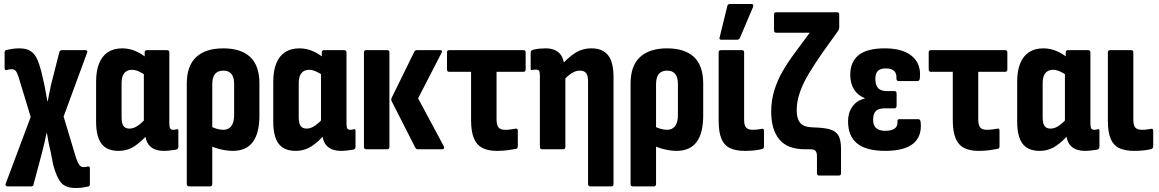

<svg xmlns="http://www.w3.org/2000/svg" viewBox="-20 -744 5779 957"><path d="M357 193Q307 193 284.5 166.5Q262 140 245 77L232 10Q226 -13 222 -34.5Q218 -56 214 -80H212Q207 -56 202 -34.5Q197 -13 191 11L147 176Q145 185 135 185H17Q11 185 8.5 180.5Q6 176 9 170L133 -161L72 -362Q65 -383 58 -391Q51 -399 39 -399Q32 -399 26 -398Q20 -397 13 -395Q3 -393 3 -404V-483Q3 -492 12 -495Q25 -498 41.5 -500.5Q58 -503 76 -503Q111 -503 131.5 -490Q152 -477 164 -451.5Q176 -426 186 -387L202 -317Q205 -298 209 -279.5Q213 -261 216 -240H218Q222 -261 226 -280.5Q230 -300 234 -320L276 -485Q279 -494 289 -494H406Q419 -494 414 -481L297 -163L360 46Q369 71 377 80Q385 89 396 89Q401 89 406.5 88Q412 87 418 86Q428 84 428 95V174Q428 184 419 186Q406 189 390.5 191Q375 193 357 193Z M571 8Q513 8 486 -27.5Q459 -63 459 -138V-337Q459 -391 474 -428Q489 -465 518 -484Q547 -503 590 -503Q624 -503 656.5 -489Q689 -475 713 -453L708 -367Q690 -380 672 -388Q654 -396 638 -396Q621 -396 609.5 -388.5Q598 -381 592 -366.5Q586 -352 586 -327V-160Q586 -129 595.5 -116Q605 -103 626 -103Q645 -103 665.5 -116.5Q686 -130 709 -156L723 -83Q692 -44 654.5 -18Q617 8 571 8ZM798 8Q751 8 727 -16Q703 -40 703 -89V-108L697 -123V-411L701 -442V-483Q701 -494 713 -494H812Q824 -494 824 -483V-130Q824 -111 828 -104Q832 -97 843 -97Q849 -97 853 -98Q857 -99 862 -100Q869 -102 869 -92V-12Q869 -2 858 2Q843 4 827.5 6Q812 8 798 8Z M923 185Q911 185 911 173V-327Q911 -416 958 -459.5Q1005 -503 1093 -503Q1181 -503 1227 -460Q1273 -417 1273 -328V-168Q1273 -80 1240 -36Q1207 8 1140 8Q1113 8 1080.5 0.5Q1048 -7 1024 -20L1023 -118Q1038 -109 1057 -103Q1076 -97 1093 -97Q1119 -97 1133 -115.5Q1147 -134 1147 -172V-325Q1147 -359 1133.5 -375.5Q1120 -392 1093 -392Q1066 -392 1052 -375.5Q1038 -359 1038 -324V173Q1038 185 1027 185Z M1454 8Q1396 8 1369 -27.5Q1342 -63 1342 -138V-337Q1342 -391 1357 -428Q1372 -465 1401 -484Q1430 -503 1473 -503Q1507 -503 1539.5 -489Q1572 -475 1596 -453L1591 -367Q1573 -380 1555 -388Q1537 -396 1521 -396Q1504 -396 1492.5 -388.5Q1481 -381 1475 -366.5Q1469 -352 1469 -327V-160Q1469 -129 1478.5 -116Q1488 -103 1509 -103Q1528 -103 1548.5 -116.5Q1569 -130 1592 -156L1606 -83Q1575 -44 1537.5 -18Q1500 8 1454 8ZM1681 8Q1634 8 1610 -16Q1586 -40 1586 -89V-108L1580 -123V-411L1584 -442V-483Q1584 -494 1596 -494H1695Q1707 -494 1707 -483V-130Q1707 -111 1711 -104Q1715 -97 1726 -97Q1732 -97 1736 -98Q1740 -99 1745 -100Q1752 -102 1752 -92V-12Q1752 -2 1741 2Q1726 4 1710.5 6Q1695 8 1681 8Z M2063 0Q2054 0 2050 -8L1933 -238Q1927 -249 1933 -258L2046 -488Q2050 -494 2058 -494H2174Q2187 -494 2181 -481L2064 -254L2192 -15Q2195 -9 2193 -4.5Q2191 0 2184 0ZM1806 0Q1794 0 1794 -12V-483Q1794 -494 1806 -494H1910Q1921 -494 1921 -483V-12Q1921 0 1910 0Z M2457 8Q2414 8 2385.5 -6Q2357 -20 2342.5 -53.5Q2328 -87 2328 -146V-386H2219Q2208 -386 2208 -398V-483Q2208 -494 2219 -494H2589Q2600 -494 2600 -483V-398Q2600 -386 2589 -386H2455V-150Q2455 -121 2464.5 -109Q2474 -97 2498 -97Q2513 -97 2527 -99Q2541 -101 2551 -103Q2561 -104 2561 -93V-15Q2561 -4 2552 -2Q2536 1 2512 4.5Q2488 8 2457 8Z M2923 185Q2911 185 2911 173V-339Q2911 -367 2901.5 -379.5Q2892 -392 2870 -392Q2850 -392 2830 -379.5Q2810 -367 2788 -343L2774 -414Q2805 -452 2843 -477.5Q2881 -503 2928 -503Q2984 -503 3011 -468.5Q3038 -434 3038 -360V173Q3038 185 3027 185ZM2682 0Q2671 0 2671 -12V-366Q2671 -385 2667 -391Q2663 -397 2652 -397Q2647 -397 2642.5 -396.5Q2638 -396 2633 -395Q2625 -393 2625 -403V-482Q2625 -493 2637 -496Q2652 -500 2668.5 -501.5Q2685 -503 2700 -503Q2744 -503 2768 -479Q2792 -455 2792 -408V-393L2798 -371V-12Q2798 0 2787 0Z M3135 185Q3123 185 3123 173V-327Q3123 -416 3170 -459.5Q3217 -503 3305 -503Q3393 -503 3439 -460Q3485 -417 3485 -328V-168Q3485 -80 3452 -36Q3419 8 3352 8Q3325 8 3292.5 0.5Q3260 -7 3236 -20L3235 -118Q3250 -109 3269 -103Q3288 -97 3305 -97Q3331 -97 3345 -115.5Q3359 -134 3359 -172V-325Q3359 -359 3345.5 -375.5Q3332 -392 3305 -392Q3278 -392 3264 -375.5Q3250 -359 3250 -324V173Q3250 185 3239 185Z M3693 8Q3648 8 3619 -5.5Q3590 -19 3576 -52Q3562 -85 3562 -143V-483Q3562 -494 3574 -494H3678Q3689 -494 3689 -483V-147Q3689 -119 3699 -108Q3709 -97 3732 -97Q3744 -97 3756 -98.5Q3768 -100 3778 -102Q3788 -104 3788 -92V-14Q3788 -4 3778 -1Q3763 3 3742 5.5Q3721 8 3693 8ZM3575 -546Q3563 -546 3567 -558L3605 -713Q3606 -719 3609.5 -721.5Q3613 -724 3619 -724H3725Q3739 -724 3733 -708L3668 -555Q3664 -546 3653 -546Z M4062 131Q4052 131 4052 119V34Q4052 21 4048.5 13.5Q4045 6 4037.5 3Q4030 0 4016 0H3992Q3905 0 3864.5 -49Q3824 -98 3824 -187Q3824 -244 3839.5 -294Q3855 -344 3882 -390.5Q3909 -437 3943 -482L4016 -581H3849Q3838 -581 3838 -593V-671Q3838 -683 3849 -683H4152Q4163 -683 4163 -671V-607Q4163 -599 4158 -591L4080 -482Q4043 -429 4013 -379.5Q3983 -330 3967 -284Q3951 -238 3951 -196Q3951 -152 3969 -131Q3987 -110 4033 -109Q4081 -108 4112 -100.5Q4143 -93 4157.5 -71Q4172 -49 4172 -2V119Q4172 131 4161 131Z M4392 8Q4299 8 4253 -28.5Q4207 -65 4207 -140Q4207 -182 4228.5 -212.5Q4250 -243 4290 -253V-255Q4256 -268 4237 -298Q4218 -328 4218 -371Q4218 -436 4260 -469.5Q4302 -503 4390 -503Q4480 -503 4526 -464Q4572 -425 4565 -355Q4564 -340 4553 -340H4459Q4448 -340 4448 -354Q4450 -377 4437 -390Q4424 -403 4396 -403Q4368 -403 4355.5 -390.5Q4343 -378 4343 -351Q4343 -320 4356.5 -305Q4370 -290 4401 -290H4438Q4449 -290 4449 -278V-217Q4449 -204 4438 -204H4390Q4359 -204 4345.5 -190.5Q4332 -177 4332 -146Q4332 -119 4347 -105.5Q4362 -92 4393 -92Q4423 -92 4439 -103Q4455 -114 4453 -138Q4452 -150 4463 -150H4558Q4567 -150 4569 -135Q4576 -65 4532 -28.5Q4488 8 4392 8Z M4858 8Q4815 8 4786.5 -6Q4758 -20 4743.5 -53.5Q4729 -87 4729 -146V-386H4620Q4609 -386 4609 -398V-483Q4609 -494 4620 -494H4990Q5001 -494 5001 -483V-398Q5001 -386 4990 -386H4856V-150Q4856 -121 4865.5 -109Q4875 -97 4899 -97Q4914 -97 4928 -99Q4942 -101 4952 -103Q4962 -104 4962 -93V-15Q4962 -4 4953 -2Q4937 1 4913 4.5Q4889 8 4858 8Z M5162 8Q5104 8 5077 -27.5Q5050 -63 5050 -138V-337Q5050 -391 5065 -428Q5080 -465 5109 -484Q5138 -503 5181 -503Q5215 -503 5247.5 -489Q5280 -475 5304 -453L5299 -367Q5281 -380 5263 -388Q5245 -396 5229 -396Q5212 -396 5200.5 -388.5Q5189 -381 5183 -366.5Q5177 -352 5177 -327V-160Q5177 -129 5186.5 -116Q5196 -103 5217 -103Q5236 -103 5256.5 -116.5Q5277 -130 5300 -156L5314 -83Q5283 -44 5245.5 -18Q5208 8 5162 8ZM5389 8Q5342 8 5318 -16Q5294 -40 5294 -89V-108L5288 -123V-411L5292 -442V-483Q5292 -494 5304 -494H5403Q5415 -494 5415 -483V-130Q5415 -111 5419 -104Q5423 -97 5434 -97Q5440 -97 5444 -98Q5448 -99 5453 -100Q5460 -102 5460 -92V-12Q5460 -2 5449 2Q5434 4 5418.5 6Q5403 8 5389 8Z M5633 8Q5588 8 5559 -5.5Q5530 -19 5516 -52Q5502 -85 5502 -143V-483Q5502 -494 5514 -494H5618Q5629 -494 5629 -483V-147Q5629 -119 5639 -108Q5649 -97 5672 -97Q5684 -97 5696 -98.5Q5708 -100 5718 -102Q5728 -104 5728 -92V-14Q5728 -4 5718 -1Q5703 3 5682 5.5Q5661 8 5633 8Z"/></svg>

Font: Sofia Sans Condensed ExtraBold
Style: Regular
Weight: 800
Designer: Botio Nikoltchev, Ani Petrova
Foundry: lettersoup
Version: Version 4.101